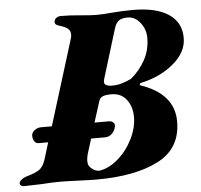

<svg xmlns="http://www.w3.org/2000/svg" viewBox="-97 -706 797 762"><g transform="rotate(-5 301.5 -325.0)"><path d="M464 -353Q596 -308 596 -198Q596 -90 503.5 -43Q411 4 259 4Q233 4 187 2Q139 0 113 0Q78 0 39 3Q-13 5 -32 5Q-39 5 -43.5 1.5Q-48 -2 -48 -7Q-48 -14 -40 -21Q-32 -28 -20 -32Q19 -43 34.5 -54.5Q50 -66 59 -95L79 -160H42Q30 -160 24 -169.5Q18 -179 18 -191Q18 -204 30 -213Q42 -222 56 -222H99L201 -551Q207 -568 207 -578Q207 -594 196 -602.5Q185 -611 161 -618Q146 -622 146 -633Q146 -642 153.5 -648.5Q161 -655 172 -655Q208 -655 250 -651Q288 -647 312 -647Q341 -647 370 -650Q416 -654 460 -654Q552 -654 601.5 -621Q651 -588 651 -526Q651 -469 597 -424Q543 -379 467 -363Q463 -362 461.5 -358Q460 -354 464 -353ZM507 -539Q507 -573 486 -599.5Q465 -626 436 -626Q414 -626 402 -618Q390 -610 383 -589L322 -390Q320 -382 320 -380Q320 -362 352 -362Q372 -362 389 -367Q406 -372 428 -382Q463 -411 485 -450.5Q507 -490 507 -539ZM427 -230Q427 -272 405.5 -300Q384 -328 346 -328Q322 -328 310.5 -323Q299 -318 295 -304L269 -222H326Q336 -222 342.5 -216.5Q349 -211 349 -203L348 -198Q345 -183 333.5 -171.5Q322 -160 306 -160H250L231 -99Q227 -83 227 -73Q227 -61 231 -54Q236 -45 247.5 -37.5Q259 -30 272 -30Q311 -36 347 -67.5Q383 -99 405 -143.5Q427 -188 427 -230Z"/></g></svg>

Font: EB Garamond ExtraBold
Style: Italic
Weight: 800
Italic angle: -17.2°
Designer: Georg Duffner and Octavio Pardo
Foundry: Georg Duffner
Version: Version 1.000